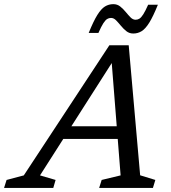

<svg xmlns="http://www.w3.org/2000/svg" viewBox="-84 -928 846 948"><path d="M200 -242 220 -304.5H552.5L532 -242ZM608 -62.5 683 -39.5 671 0H405.5L418 -39.5L511.5 -62L465.5 -644.5H485.5L113.5 -62L190.5 -39.5L179 0H-64L-51.5 -39.5L33.5 -62L456 -704.5H551.5ZM695.5 -904.5Q672 -846.5 653 -816Q634 -785.5 615.2 -774Q596.5 -762.5 574 -762.5Q554.5 -762.5 540 -774Q525.5 -785.5 513 -800.8Q500.5 -816 489 -827.8Q477.5 -839.5 464 -839.5Q454 -839.5 445.2 -834.2Q436.5 -829 426.2 -813.2Q416 -797.5 402 -765.5H354Q377.5 -823.5 396.5 -854Q415.5 -884.5 434.2 -896Q453 -907.5 475.5 -907.5Q495 -907.5 509.5 -896Q524 -884.5 536.5 -869.2Q549 -854 560.5 -842.2Q572 -830.5 585.5 -830.5Q595.5 -830.5 604.2 -835.8Q613 -841 623.2 -857Q633.5 -873 647.5 -904.5Z"/></svg>

Font: Newsreader 10pt
Style: Italic
Weight: 400
Italic angle: -17°
Version: Version 1.003